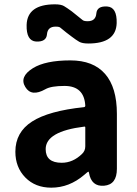

<svg xmlns="http://www.w3.org/2000/svg" viewBox="-20 -853 631 887"><path d="M217 14Q143 14 97 -33Q51 -80 51 -152Q51 -242 128 -291.5Q205 -341 368 -358Q374 -359 374 -365Q369 -456 278 -456Q216 -456 190 -441Q125 -404 97 -451Q68 -498 132 -538Q190 -574 305 -574Q411 -574 465.5 -511.5Q520 -449 520 -327V-73Q520 0 461 5Q402 10 391 -55Q390 -60 388 -60Q386 -60 369 -45Q300 14 217 14ZM265 -101Q317 -101 359 -142Q374 -156 374 -177V-264Q374 -269 369 -268Q191 -246 191 -164Q191 -101 265 -101ZM388 -652Q360 -652 346 -660Q332 -668 311 -684Q289 -700 259 -725Q254 -730 237 -730Q200 -730 197 -694.5Q194 -659 147 -661Q101 -664 103 -738Q106 -833 234 -833Q262 -833 275.5 -825Q289 -817 311 -801Q332 -785 362 -760Q368 -755 385 -755Q422 -755 425 -790.5Q428 -826 475 -823Q521 -820 519 -746Q516 -652 388 -652Z"/></svg>

Font: Resource Han Rounded KR
Style: Bold
Weight: 700
Designer: Cyano Hao (round all glyphs); Ryoko NISHIZUKA 西塚涼子 (kana, bopomofo & ideographs); Paul D. Hunt (Latin, Greek & Cyrillic)
Foundry: Cyano Hao
Version: 0.990